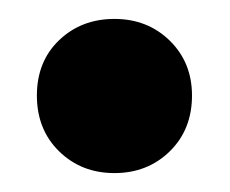

<svg xmlns="http://www.w3.org/2000/svg" viewBox="-20 -388 243 203"><path d="M101 -205Q66 -205 42.5 -228Q19 -251 19 -287Q19 -323 42.5 -345.5Q66 -368 101 -368Q136 -368 159.5 -345Q183 -322 183 -287Q183 -251 159.5 -228Q136 -205 101 -205Z"/></svg>

Font: Space Grotesk Light Medium
Style: Regular
Weight: 500
Version: Version 2.000